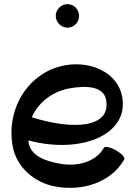

<svg xmlns="http://www.w3.org/2000/svg" viewBox="-20 -877 663 930"><path d="M363 -800C363 -815 357 -829 347 -840C336 -851 322 -857 307 -857C292 -857 277 -851 267 -840C256 -829 250 -815 250 -800C250 -785 256 -771 267 -760C277 -749 292 -743 307 -743C322 -743 336 -749 347 -760C357 -771 363 -785 363 -800ZM582 -105C587 -114 569 -133 542 -149C515 -164 489 -170 484 -162C443 -91 354 -69 271 -84C203 -96 130 -120 119 -185C118 -189 118 -193 117 -197C370 -129 605 -223 572 -407C552 -524 422 -583 297 -561C119 -530 9 -352 41 -171C59 -67 147 9 251 27C381 50 518 7 582 -105ZM317 -449C395 -463 482 -461 494 -393C519 -255 329 -247 134 -309C165 -380 233 -434 317 -449Z"/></svg>

Font: Nupuram SemiBold
Style: Regular
Weight: 600
Designer: Santhosh Thottingal (santhosh.thottingal@gmail.com)
Foundry: SMC
Version: Version 1.000